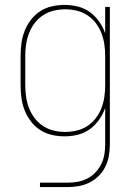

<svg xmlns="http://www.w3.org/2000/svg" viewBox="-20 -548 540 783"><path d="M143 215V197H254Q275 197 295.5 193.5Q316 190 335 180.5Q354 171 368.5 156Q383 141 392.5 122Q402 103 405.5 82.5Q409 62 409 41V-108Q400 -82 384 -59.5Q368 -37 346 -21Q324 -5 297 1.5Q270 8 243 8Q217 8 191 2Q165 -4 143.5 -18Q122 -32 106 -53Q90 -74 80.5 -98Q71 -122 67.5 -148Q64 -174 64 -200V-320Q64 -346 67.5 -372Q71 -398 80.5 -422Q90 -446 106 -467Q122 -488 143.5 -502Q165 -516 191 -522Q217 -528 243 -528Q270 -528 297 -521.5Q324 -515 346 -499Q368 -483 384 -460.5Q400 -438 409 -412V-520H428V41Q428 64 424 87.5Q420 111 409.5 132Q399 153 382.5 169.5Q366 186 345 196.5Q324 207 300.5 211Q277 215 254 215ZM246 -10Q270 -10 293 -15.5Q316 -21 336 -34Q356 -47 370.5 -66Q385 -85 393.5 -107Q402 -129 405.5 -152.5Q409 -176 409 -200V-320Q409 -344 405.5 -367.5Q402 -391 393.5 -413Q385 -435 370.5 -454Q356 -473 336 -486Q316 -499 293 -504.5Q270 -510 246 -510Q222 -510 199 -504.5Q176 -499 156 -486Q136 -473 121.5 -454Q107 -435 98.5 -413Q90 -391 86.5 -367.5Q83 -344 83 -320V-200Q83 -176 86.5 -152.5Q90 -129 98.5 -107Q107 -85 121.5 -66Q136 -47 156 -34Q176 -21 199 -15.5Q222 -10 246 -10Z"/></svg>

Font: Iosevka Thin
Style: Regular
Weight: 100
Monospace: yes
Designer: Belleve Invis
Foundry: Belleve Invis
Version: Version 32.5.0; ttfautohint (v1.8.4)